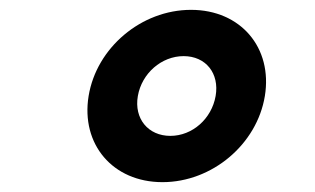

<svg xmlns="http://www.w3.org/2000/svg" viewBox="-20 -730 640 390"><path d="M160 -535C144 -437 209 -360 310 -360C411 -360 502 -437 518 -535C534 -633 469 -710 368 -710C267 -710 176 -633 160 -535ZM326 -454C281 -454 252 -489 260 -535C268 -581 308 -616 353 -616C398 -616 426 -581 418 -535C410 -489 371 -454 326 -454Z"/></svg>

Font: CommitMono
Style: Bold Italic
Weight: 700
Monospace: yes
Designer: Eigil Nikolajsen
Foundry: Eigil Nikolajsen
Version: Version 1.143